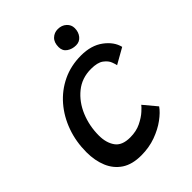

<svg xmlns="http://www.w3.org/2000/svg" viewBox="-208 -823 933 933"><g transform="rotate(-45 258.5 -357.0)"><path d="M439.5 -104Q422.5 -79.5 389 -54.8Q355.5 -30 309.5 -13.2Q263.5 3.5 209.5 3.5Q148 3.5 109 -22.2Q70 -48 51 -93.2Q32 -138.5 32 -196Q32 -268.5 54.8 -332Q77.5 -395.5 119.2 -444Q161 -492.5 218.5 -520Q276 -547.5 346 -547.5Q415.5 -547.5 460.8 -514Q506 -480.5 517 -435.5L436.5 -390Q435.5 -397.5 428.5 -416.2Q421.5 -435 400 -451Q378.5 -467 334 -467Q271 -467 225.8 -430.2Q180.5 -393.5 156.2 -335Q132 -276.5 132 -211Q132 -161 154.8 -128.8Q177.5 -96.5 233.5 -96.5Q275.5 -96.5 307.5 -112.2Q339.5 -128 359.2 -146Q379 -164 383.5 -171ZM356.5 -718Q383.5 -718 401 -702Q418.5 -686 418.5 -663Q418.5 -636 403.5 -617.5Q388.5 -599 364 -599Q337.5 -599 317.5 -612.8Q297.5 -626.5 297.5 -653Q297.5 -685 314.8 -701.5Q332 -718 356.5 -718Z"/></g></svg>

Font: Grandstander
Style: Italic
Weight: 400
Italic angle: -15°
Designer: Tyler Finck
Foundry: Etcetera Type Co
Version: Version 1.200; ttfautohint (v1.8.3)